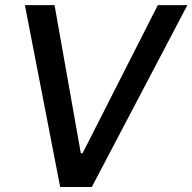

<svg xmlns="http://www.w3.org/2000/svg" viewBox="-20 -748 769 768"><path d="M198.2 -727.5 303.2 -135.3H310.5L611.3 -727.5H729.5L347.2 0H220.7L79.6 -727.5Z"/></svg>

Font: Inter Tight Medium
Style: Italic
Weight: 500
Italic angle: -9.39999°
Designer: Rasmus Andersson
Foundry: rsms
Version: Version 3.004